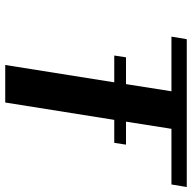

<svg xmlns="http://www.w3.org/2000/svg" viewBox="-20 -732 751 752"><g transform="rotate(90 356.0 -355.5)"><path d="M123 -651H337L309 -473H204L197 -427H302L234 0H381L449 -427H539L546 -473H456L484 -651H702L712 -711H133Z"/></g></svg>

Font: Aerodynamic
Style: Obl
Weight: 500
Designer: Google
Version: Version 2.000980; 2014